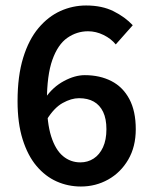

<svg xmlns="http://www.w3.org/2000/svg" viewBox="-20 -668 553 700"><path d="M275 12Q228 12 186.5 -6.5Q145 -25 113 -63Q81 -101 62.5 -160Q44 -219 44 -299Q44 -391 64.5 -457.5Q85 -524 120.5 -566Q156 -608 200.5 -628Q245 -648 294 -648Q352 -648 394 -627Q436 -606 464 -576L402 -506Q385 -527 357.5 -540.5Q330 -554 301 -554Q260 -554 225.5 -530Q191 -506 171 -450Q151 -394 151 -299Q151 -220 166.5 -171Q182 -122 209.5 -99Q237 -76 273 -76Q300 -76 321.5 -90Q343 -104 355.5 -131Q368 -158 368 -197Q368 -235 356 -260Q344 -285 322 -297.5Q300 -310 268 -310Q240 -310 208.5 -292.5Q177 -275 150 -231L146 -312Q173 -351 213 -372.5Q253 -394 289 -394Q344 -394 386 -372.5Q428 -351 451.5 -307Q475 -263 475 -197Q475 -133 447.5 -86Q420 -39 374.5 -13.5Q329 12 275 12Z"/></svg>

Font: Source Sans 3 ExtraLight SemiBold
Style: Regular
Weight: 600
Version: Version 3.052;hotconv 1.1.0;makeotfexe 2.6.0